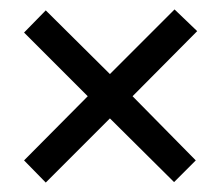

<svg xmlns="http://www.w3.org/2000/svg" viewBox="-20 -623 469 407"><path d="M350 -603 213 -466 77 -601 31 -554 166 -419 31 -283 77 -236 213 -372 349 -237 395 -283 261 -419 398 -557Z"/></svg>

Font: Noto Sans Malayalam UI ExtraCondensed
Style: Regular
Weight: 400
Width: 2
Designer: Jelle Bosma - Monotype Design Team
Foundry: Monotype Imaging Inc.
Version: Version 2.104